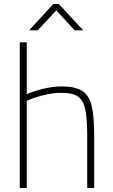

<svg xmlns="http://www.w3.org/2000/svg" viewBox="-20 -942 566 962"><path d="M79 -730H114V-470Q147 -485 196 -497Q245 -509 288 -509Q357 -509 391.5 -487Q426 -465 439 -413Q452 -361 452 -260V0H417V-258Q417 -348 407.5 -393.5Q398 -439 371 -458Q344 -477 288 -477Q244 -477 195.5 -464.5Q147 -452 114 -437V0H79ZM247 -922H275L397 -790H354L262 -890L169 -790H126Z"/></svg>

Font: Cairo ExtraLight
Style: Regular
Weight: 275
Designer: Mohamed Gaber, Accademia di Belle Arti di Urbino and others
Foundry: Kief Type Foundry, Accademia di Belle Arti di Urbino and others
Version: Version 3.011